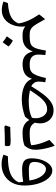

<svg xmlns="http://www.w3.org/2000/svg" viewBox="868 -1330 737 2514"><g transform="rotate(90 1237.0 -73.5)"><path d="M231.4 -295.4 294.4 -185.1Q320.3 -140.6 349.1 -116.9Q377.9 -93.3 427.7 -93.3H428.2V0H427.7Q396 0 371.6 -9.5Q347.2 -19 326.7 -35.6Q335.4 54.2 309.8 123.8Q284.2 193.4 233.2 232.7Q182.1 272 115.2 272Q59.6 272 0 250.5L21.5 191.9Q85.9 188.5 139.6 174.3Q193.4 160.2 231.4 130.4Q269.5 100.6 287.1 50.3Q277.8 -9.3 250.2 -73.5Q222.7 -137.7 168.9 -217.8Z M428.2 0Q412.1 0 412.1 -32.7V-60.5Q412.1 -93.3 428.2 -93.3H464.8Q511.7 -93.3 541.7 -101.8Q571.8 -110.4 590.1 -133.1Q608.4 -155.8 620.1 -197.5Q631.8 -239.3 642.6 -305.2L701.2 -298.3Q695.3 -242.7 695.3 -204.1Q695.3 -152.8 725.6 -123Q755.9 -93.3 820.8 -93.3H821.3V0H820.8Q750 0 710.4 -33.2Q670.9 -66.4 653.8 -135.3Q631.3 -67.9 585.2 -33.9Q539.1 0 465.3 0ZM510.7 127.9Q545.9 141.1 589.4 183.6Q575.7 203.1 562 222.2Q548.3 241.2 533.7 261.2Q500 230.5 456.1 206.5Q470.2 186.5 483.6 167.5Q497.1 148.4 510.7 127.9Z M1424.8 -406.2Q1475.1 -406.2 1513.4 -383.8Q1551.8 -361.3 1573.7 -321.5Q1595.7 -281.7 1595.7 -229.5Q1595.7 -192.9 1586.4 -161.6Q1608.4 -122.6 1639.4 -107.9Q1670.4 -93.3 1709 -93.3H1709.5V0H1709Q1659.2 0 1618.9 -20.8Q1578.6 -41.5 1551.8 -88.9Q1534.2 -62.5 1506.8 -31.7Q1450.2 -11.7 1394.8 -0.7Q1339.4 10.3 1279.8 10.3Q1184.6 10.3 1113 -20Q1041.5 -50.3 1011.7 -122.6Q988.3 -51.8 939.9 -25.9Q891.6 0 821.3 0Q805.2 0 805.2 -32.7V-60.5Q805.2 -93.3 821.3 -93.3Q856.4 -93.3 882.8 -98.4Q909.2 -103.5 929.9 -123.3Q950.7 -143.1 968 -186.3Q985.4 -229.5 1002.4 -305.7L1057.6 -297.4Q1052.7 -269.5 1050.8 -248.5Q1048.8 -227.5 1048.8 -211.9Q1048.8 -175.8 1065.2 -151.9Q1081.5 -127.9 1109.4 -113.3Q1168.5 -211.9 1219.5 -276.9Q1270.5 -341.8 1320.1 -374Q1369.6 -406.2 1424.8 -406.2ZM1410.6 -321.8Q1364.7 -321.8 1325.4 -295.7Q1286.1 -269.5 1247.1 -219.5Q1208 -169.4 1161.6 -96.7Q1193.4 -89.8 1230.7 -85.2Q1268.1 -80.6 1302.2 -80.6Q1376 -80.6 1427.5 -90.6Q1479 -100.6 1522.5 -122.6Q1534.2 -173.3 1522.9 -218.8Q1511.7 -264.2 1482.4 -293Q1453.1 -321.8 1410.6 -321.8Z M1837.4 231.9Q1751.5 231.9 1637.7 237.8Q1632.3 231.9 1622.6 223.1Q1627.9 207 1633.5 191.9Q1639.2 176.8 1644 161.6Q1776.4 156.2 1823 156.2Q1869.6 156.2 1881.8 163.6Q1894 170.9 1894 191.2Q1894 211.4 1888.2 231.9ZM1709.5 0Q1693.4 0 1693.4 -32.7V-60.5Q1693.4 -93.3 1709.5 -93.3H1731Q1777.3 -93.3 1818.8 -97.9Q1860.4 -102.5 1882.8 -114.7Q1878.9 -163.6 1862.1 -222.9Q1845.2 -282.2 1812.5 -351.6L1888.2 -421.9Q1902.3 -388.2 1914.6 -342Q1926.8 -295.9 1934.1 -250Q1941.4 -204.1 1941.4 -169.9Q1941.4 -125 1929.2 -93.5Q1917 -62 1886.7 -25.4Q1849.1 -11.2 1811.5 -5.6Q1773.9 0 1722.2 0Z M2129.4 274.9Q2099.6 274.9 2068.4 268.6Q2037.1 262.2 2005.9 250.5L2026.9 191.9Q2170.9 192.4 2251.7 159.9Q2332.5 127.4 2367.2 53.2Q2366.7 36.6 2365 22.5Q2363.3 8.3 2360.8 -8.3Q2323.7 -1.5 2282.5 2.4Q2241.2 6.3 2199.7 6.3Q2123 6.3 2088.4 -21Q2053.7 -48.3 2053.7 -116.2Q2053.7 -190.9 2075.4 -253.2Q2097.2 -315.4 2133.3 -352.5Q2169.4 -389.6 2213.4 -389.6Q2266.1 -389.6 2310.8 -341.8Q2355.5 -293.9 2382.6 -210.9Q2409.7 -127.9 2409.7 -22Q2409.7 66.4 2374.8 133.3Q2339.8 200.2 2276.9 237.5Q2213.9 274.9 2129.4 274.9ZM2344.2 -89.4Q2328.6 -191.4 2286.4 -248.8Q2244.1 -306.2 2193.4 -306.2Q2168 -306.2 2146.7 -285.2Q2125.5 -264.2 2113 -229.7Q2100.6 -195.3 2100.6 -154.8Q2100.6 -112.8 2125.2 -97.4Q2149.9 -82 2210.4 -82Q2241.2 -82 2276.9 -83.7Q2312.5 -85.4 2344.2 -89.4Z"/></g></svg>

Font: Pinar-DS2-FD Regular
Style: Regular
Weight: 400
Designer: Amin Abedi
Version: Version 2.000